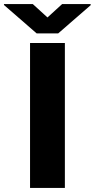

<svg xmlns="http://www.w3.org/2000/svg" viewBox="-82 -922 465 942"><path d="M236.3 0H65.4V-710.9H236.3ZM150.9 -836.4 222.7 -901.9H362.8V-896.5L203.6 -758.3H97.7L-62.5 -897.5V-901.9H79.1Z"/></svg>

Font: Roboto Black
Style: Regular
Weight: 900
Designer: Google
Version: Version 2.134; 2016